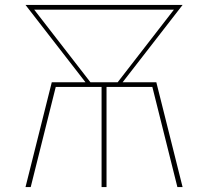

<svg xmlns="http://www.w3.org/2000/svg" viewBox="-20 -755 840 775"><path d="M83 0 189 -423H325L83 -735H717L475 -423H611L717 0H696L595 -404H410V0H390V-404H205L104 0ZM455 -423 682 -716H118L345 -423Z"/></svg>

Font: Iosevka Aile Thin
Style: Regular
Weight: 100
Designer: Belleve Invis
Foundry: Belleve Invis
Version: Version 31.1.0; ttfautohint (v1.8.4)